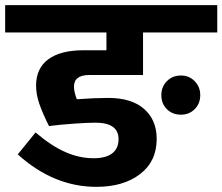

<svg xmlns="http://www.w3.org/2000/svg" viewBox="-40 -713 863 745"><path d="M803 -587H515V-422H307Q247 -422 247 -377Q247 -356 258 -328Q328 -333 380 -333Q471 -333 519.5 -290Q568 -247 568 -174Q568 -87 503.5 -37.5Q439 12 334 12Q168 12 29 -114L98 -199Q159 -147 213.5 -123Q268 -99 323 -99Q371 -99 395.5 -118Q420 -137 420 -173Q420 -237 330 -237Q303 -237 251 -233.5Q199 -230 150 -224Q125 -274 112.5 -310.5Q100 -347 100 -381Q100 -448 147.5 -483Q195 -518 284 -518H373V-587H-20V-693H803ZM737 -344Q737 -311 715.5 -289.5Q694 -268 662 -268Q629 -268 607.5 -289.5Q586 -311 586 -344Q586 -376 607.5 -398Q629 -420 662 -420Q694 -420 715.5 -398Q737 -376 737 -344Z"/></svg>

Font: FiraGOUPP
Style: Bold
Weight: 700
Designer: bBox Type
Foundry: bBox Type GmbH
Version: Version 1.001